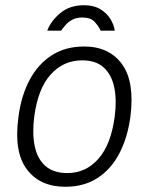

<svg xmlns="http://www.w3.org/2000/svg" viewBox="-20 -705 570 735"><path d="M230 10Q133 10 82.8 -56.8Q32.5 -123.5 50.5 -256.5Q61 -338 93.2 -398.8Q125.5 -459.5 178 -493.2Q230.5 -527 302 -527Q398 -527 447.2 -459.2Q496.5 -391.5 479 -256.5Q468 -177 436.5 -117Q405 -57 353.2 -23.5Q301.5 10 230 10ZM238 -42.5Q308.5 -42.5 356.8 -97.2Q405 -152 419 -258Q427.5 -321 417.5 -369.8Q407.5 -418.5 377.5 -446.2Q347.5 -474 294.5 -474Q222.5 -474 173.8 -419.5Q125 -365 111 -258Q103 -195 112.8 -146.5Q122.5 -98 153.2 -70.2Q184 -42.5 238 -42.5ZM301.7 -685Q246.7 -685 210.7 -654.8Q174.7 -624.5 160.8 -587.5H213.8Q219.7 -596 229.8 -608Q239.9 -620 255.9 -629Q272 -638 295.5 -638Q327.5 -638 342.9 -620.8Q358.3 -603.5 365.3 -587.5H419.3Q416.5 -609.5 402.8 -632Q389.1 -654.5 364.1 -669.8Q339.2 -685 301.7 -685Z"/></svg>

Font: Public Sans ExtraLight
Style: Italic
Weight: 200
Italic angle: -8°
Designer: The Public Sans project authors (U.S. Web Design System). Libre Franklin designed by Pablo Impallari and Rodrigo Fuenzal
Version: Version 1.007; ttfautohint (v1.8.1) -l 8 -r 50 -G 200 -x 14 